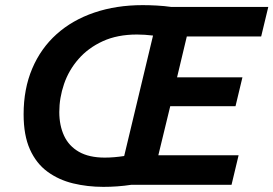

<svg xmlns="http://www.w3.org/2000/svg" viewBox="-20 -720 1065 748"><path d="M382.8 8Q320.8 8 264.6 -5.6Q208.5 -19.2 164.9 -51.2Q121.2 -83.2 96.6 -138Q72 -192.8 72 -274.8Q72 -373.8 105.5 -452.8Q139 -531.8 200.5 -586.9Q262 -642 347.5 -671Q433 -700 536 -700Q561.2 -700 590.9 -698.4Q620.5 -696.8 646.8 -693H1025.2L997.5 -578H707.8L669.8 -418.8H924.5L897.5 -306.2H643.2L596.8 -115H909.5L882 0H491.2Q464.8 4 437.5 6Q410.2 8 382.8 8ZM388.2 -106Q406.2 -106 425.1 -107.6Q444 -109.2 463.8 -112.2L576.2 -581.5Q559.8 -583.5 544.1 -584.5Q528.5 -585.5 513.8 -585.5Q437.2 -585.5 380.5 -559.5Q323.8 -533.5 285.9 -490.1Q248 -446.8 229.5 -392.8Q211 -338.8 211 -283.5Q211 -231.5 229.6 -191.2Q248.2 -151 287.6 -128.5Q327 -106 388.2 -106Z"/></svg>

Font: Ubuntu Sans
Style: Italic
Weight: 400
Italic angle: -13.5°
Designer: Dalton Maag Ltd
Foundry: Dalton Maag Ltd
Version: Version 1.006